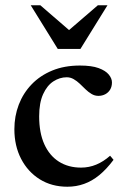

<svg xmlns="http://www.w3.org/2000/svg" viewBox="-20 -697 472 728"><path d="M283 -448.5Q327.5 -448.5 354 -438.8Q380.5 -429 392.5 -414.2Q404.5 -399.5 404.5 -384.5Q404.5 -369 397.8 -357.5Q391 -346 379.2 -339.8Q367.5 -333.5 353 -333.5Q339 -333.5 327 -340.8Q315 -348 304.2 -358.5Q293.5 -369 282.5 -379.5Q271.5 -390 259.2 -397Q247 -404 233 -404Q206.5 -404 182.5 -388.5Q158.5 -373 143.5 -340Q128.5 -307 128.5 -256Q128.5 -193.5 148 -150.2Q167.5 -107 203.2 -84.2Q239 -61.5 287.5 -61.5Q317.5 -61.5 344.8 -72.8Q372 -84 397.5 -106.5L410.5 -91Q384 -55.5 356.5 -33Q329 -10.5 299 0.2Q269 11 235.5 11Q176 11 130.8 -17.2Q85.5 -45.5 60 -94.8Q34.5 -144 34.5 -207Q34.5 -256.5 51.2 -300.2Q68 -344 100 -377.2Q132 -410.5 178 -429.5Q224 -448.5 283 -448.5ZM254.5 -572H229L351 -677H387.5L285 -511.5H199L96.5 -677H133Z"/></svg>

Font: Newsreader 24pt Medium
Style: Regular
Weight: 500
Designer: Hugues Gentile
Foundry: Production Type
Version: Version 1.003